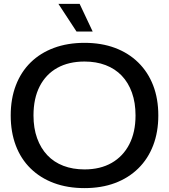

<svg xmlns="http://www.w3.org/2000/svg" viewBox="-20 -957 867 986"><path d="M414 9Q327 9 257 -17Q187 -43 137 -92Q87 -141 61 -210Q35 -279 35 -364Q35 -450 61.5 -519Q88 -588 137.5 -636.5Q187 -685 257 -711Q327 -737 414 -737Q501 -737 570.5 -711Q640 -685 690 -636Q740 -587 766.5 -518.5Q793 -450 793 -364Q793 -279 766.5 -210Q740 -141 690 -92Q640 -43 570.5 -17Q501 9 414 9ZM414 -87Q495 -87 553.5 -120.5Q612 -154 644 -216Q676 -278 676 -364Q676 -430 657.5 -481.5Q639 -533 605 -568.5Q571 -604 522.5 -622.5Q474 -641 414 -641Q333 -641 274.5 -608.5Q216 -576 184 -514Q152 -452 152 -364Q152 -299 170.5 -247.5Q189 -196 223 -160Q257 -124 305.5 -105.5Q354 -87 414 -87ZM373 -795 280 -937H389L456 -795Z"/></svg>

Font: Mona Sans SemiExpanded Medium
Style: Regular
Weight: 500
Width: 6
Designer: Deni Anggara
Foundry: GitHub
Version: Version 2.000